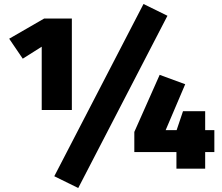

<svg xmlns="http://www.w3.org/2000/svg" viewBox="-20 -845 1110 962"><path d="M699 -825 252 38 372 97 819 -766ZM340 -294V-752H201L26 -651L94 -551L189 -611V-294ZM1054 -193H1008V-288H897L865 -193H810L908 -423L780 -470L653 -184V-83H864V0H1008V-83H1054Z"/></svg>

Font: Glow Sans SC Normal Heavy
Style: Regular
Weight: 900
Designer: Ryoko NISHIZUKA (kana, bopomofo & ideographs); Paul D. Hunt (Latin, Greek & Cyrillic); Sandoll Communications, Soo-young
Version: Version 0.93